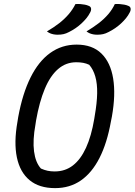

<svg xmlns="http://www.w3.org/2000/svg" viewBox="-20 -950 694 990"><path d="M369 -929Q383 -930 395 -929Q407 -928 417.5 -926Q428 -924 437 -920Q448 -916 449.5 -906.5Q451 -897 445 -886Q437 -870 425.5 -856Q414 -842 400 -829Q386 -816 370 -805Q354 -794 336 -785Q321 -777 307.5 -774Q294 -771 277 -771Q266 -771 256 -773Q246 -775 238 -778.5Q230 -782 222 -788Q258 -809 285.5 -830.5Q313 -852 334 -876.5Q355 -901 369 -929ZM572 -929Q586 -930 598 -929Q610 -928 621 -926Q632 -924 641 -920Q652 -916 653.5 -906.5Q655 -897 649 -886Q641 -870 629.5 -856Q618 -842 604 -829Q590 -816 574 -805Q558 -794 540 -785Q525 -777 511.5 -774Q498 -771 481 -771Q470 -771 460 -773Q450 -775 442 -778.5Q434 -782 426 -788Q461 -809 489 -830.5Q517 -852 538 -876.5Q559 -901 572 -929ZM375 -720Q456 -720 503 -674Q550 -628 563.5 -545Q577 -462 557 -349L552 -324Q532 -212 493 -135.5Q454 -59 397 -19.5Q340 20 264 20Q182 20 132.5 -21Q83 -62 67 -138.5Q51 -215 70 -322L74 -347Q96 -467 137.5 -550.5Q179 -634 239 -677Q299 -720 375 -720ZM163 -309Q148 -227 155.5 -169.5Q163 -112 191 -81Q209 -73 225.5 -69.5Q242 -66 262 -66Q316 -66 356 -97Q396 -128 423.5 -188Q451 -248 466 -337L469 -356Q480 -419 481 -468.5Q482 -518 471.5 -555Q461 -592 440 -616Q425 -623 409 -626Q393 -629 373 -629Q320 -629 279.5 -594Q239 -559 211 -492Q183 -425 166 -329Z"/></svg>

Font: Rec Mono Duotone
Style: Italic
Weight: 400
Italic angle: -10°
Monospace: yes
Version: Version 1.085; ttfautohint (v1.8.4.7-5d5b)